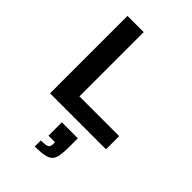

<svg xmlns="http://www.w3.org/2000/svg" viewBox="-286 -795 1206 1206"><g transform="rotate(45 316.5 -192.0)"><path d="M101 0V-688H245V-117H598V0ZM269 304V250Q312 250 326 243Q340 236 340 211V195H282V76H424V159Q424 218 414 249.5Q404 281 371 292.5Q338 304 269 304Z"/></g></svg>

Font: Saira Expanded SemiBold
Style: Regular
Weight: 600
Width: 7
Designer: Hector Gatti with collaboration of the Omnibus-Type team
Foundry: Omnibus-Type
Version: Version 1.100; ttfautohint (v1.8.3)